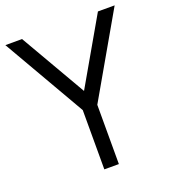

<svg xmlns="http://www.w3.org/2000/svg" viewBox="-132 -819 820 918"><g transform="rotate(-20 278.0 -360.0)"><path d="M241.5 0V-301.5L0 -720H85L278.5 -385.5L471 -720H556L315.5 -301.5V0Z"/></g></svg>

Font: Cns Manrope
Style: Regular
Weight: 400
Designer: Mikhail Sharanda
Foundry: Mikhail Sharanda
Version: Version 4.504